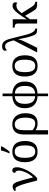

<svg xmlns="http://www.w3.org/2000/svg" viewBox="1552 -2388 1076 4221"><g transform="rotate(-90 2090.5 -278.0)"><path d="M523.9 -449.2Q523.9 -413.1 514.4 -372.6Q504.9 -332 488 -290Q471.2 -248 448.5 -206.3Q425.8 -164.6 399.2 -126.7Q372.6 -88.9 343.8 -56.4Q314.9 -23.9 286.1 0H232.9Q215.8 -64.5 200 -124.8Q184.1 -185.1 169.2 -238Q154.3 -291 139.9 -334.7Q125.5 -378.4 111.3 -409.9Q97.2 -441.4 82.8 -458.7Q68.4 -476.1 53.2 -476.1Q44.9 -476.1 35.9 -473.6Q26.9 -471.2 18.1 -465.8L0 -497.1Q19.5 -514.2 45.2 -526.6Q70.8 -539.1 101.1 -539.1Q122.6 -539.1 139.2 -530.5Q155.8 -522 170.2 -501.5Q184.6 -481 198 -447.3Q211.4 -413.6 226.6 -363.8Q241.7 -314 259.8 -245.8Q277.8 -177.7 300.8 -88.9Q333 -120.1 360.4 -160.9Q387.7 -201.7 407.7 -244.6Q427.7 -287.6 439 -329.6Q450.2 -371.6 450.2 -404.8Q450.2 -435.5 437.7 -457.3Q425.3 -479 398.9 -485.8Q398.9 -516.6 414.6 -531.2Q430.2 -545.9 455.1 -545.9Q475.1 -545.9 488.5 -537.4Q502 -528.8 509.8 -515.1Q517.6 -501.5 520.8 -484.1Q523.9 -466.8 523.9 -449.2Z M1101.1 -269Q1101.1 -127.9 1041.3 -59.1Q981.4 9.8 866.2 9.8Q812 9.8 769 -7.3Q726.1 -24.4 696 -59.1Q666 -93.8 650.1 -146.2Q634.3 -198.7 634.3 -269Q634.3 -409.2 693.6 -477.5Q752.9 -545.9 869.1 -545.9Q923.3 -545.9 966.3 -529.1Q1009.3 -512.2 1039.3 -477.8Q1069.3 -443.4 1085.2 -391.4Q1101.1 -339.4 1101.1 -269ZM731 -269Q731 -213.4 738.3 -170.9Q745.6 -128.4 762 -99.9Q778.3 -71.3 804.4 -56.6Q830.6 -42 868.2 -42Q905.8 -42 931.6 -56.6Q957.5 -71.3 973.6 -99.9Q989.7 -128.4 996.8 -170.9Q1003.9 -213.4 1003.9 -269Q1003.9 -324.7 996.6 -366.7Q989.3 -408.7 973.1 -436.8Q957 -464.8 930.9 -479Q904.8 -493.2 867.2 -493.2Q829.6 -493.2 803.7 -479Q777.8 -464.8 761.7 -436.8Q745.6 -408.7 738.3 -366.7Q731 -324.7 731 -269ZM832 -621.1Q840.3 -637.2 849.6 -659.4Q858.9 -681.6 867.4 -705.6Q876 -729.5 882.8 -753.2Q889.6 -776.9 893.1 -795.9H982.9V-784.2Q980.5 -774.4 973.6 -760.7Q966.8 -747.1 957.3 -731Q947.8 -714.8 936 -697.5Q924.3 -680.2 911.9 -663.6Q899.4 -647 887.2 -632.1Q875 -617.2 864.7 -606H832Z M1711.4 -257.8Q1711.4 -187.5 1696.5 -136.7Q1681.6 -85.9 1653.1 -53.5Q1624.5 -21 1583.5 -5.6Q1542.5 9.8 1490.2 9.8Q1445.8 9.8 1407.2 -1Q1368.7 -11.7 1336.4 -36.1Q1337.4 -22.5 1337.9 -0.2Q1338.4 22 1338.4 48.8V240.2H1244.1V-293Q1244.1 -354 1257.3 -401.1Q1270.5 -448.2 1298.1 -480.5Q1325.7 -512.7 1367.9 -529.3Q1410.2 -545.9 1468.3 -545.9Q1522.5 -545.9 1567.1 -527.1Q1611.8 -508.3 1643.8 -471.9Q1675.8 -435.5 1693.6 -381.8Q1711.4 -328.1 1711.4 -257.8ZM1614.3 -257.8Q1614.3 -314 1605.2 -357.7Q1596.2 -401.4 1577.9 -431.4Q1559.6 -461.4 1531.7 -477.3Q1503.9 -493.2 1466.3 -493.2Q1428.7 -493.2 1404.1 -479Q1379.4 -464.8 1364.7 -438.5Q1350.1 -412.1 1344.2 -375.2Q1338.4 -338.4 1338.4 -293V-101.1Q1369.1 -74.7 1406.2 -58.3Q1443.4 -42 1490.2 -42Q1517.6 -42 1540.5 -53.5Q1563.5 -64.9 1579.8 -90.6Q1596.2 -116.2 1605.2 -157.2Q1614.3 -198.2 1614.3 -257.8Z M2408.2 -269Q2408.2 -135.3 2341.1 -66.4Q2273.9 2.4 2145 8.8V240.2H2085V8.8Q2022.9 5.4 1974.1 -13.4Q1925.3 -32.2 1891.4 -66.7Q1857.4 -101.1 1839.4 -151.6Q1821.3 -202.1 1821.3 -269Q1821.3 -401.9 1887.9 -470.2Q1954.6 -538.6 2085 -544.9V-759.8H2145V-544.9Q2206.1 -541.5 2254.9 -522.9Q2303.7 -504.4 2337.9 -470Q2372.1 -435.5 2390.1 -385.5Q2408.2 -335.4 2408.2 -269ZM1918 -269Q1918 -217.3 1927 -177Q1936 -136.7 1955.8 -108.4Q1975.6 -80.1 2007.3 -63.7Q2039.1 -47.4 2085 -43V-492.2Q2039.1 -488.3 2007.3 -472.4Q1975.6 -456.5 1955.8 -428.7Q1936 -400.9 1927 -360.8Q1918 -320.8 1918 -269ZM2311 -269Q2311 -320.3 2302 -360.1Q2293 -399.9 2273.2 -427.7Q2253.4 -455.6 2221.7 -471.4Q2189.9 -487.3 2145 -491.2V-43Q2190.4 -47.4 2222.2 -63.7Q2253.9 -80.1 2273.7 -108.4Q2293.5 -136.7 2302.2 -177Q2311 -217.3 2311 -269Z M2984.9 -269Q2984.9 -127.9 2925 -59.1Q2865.2 9.8 2750 9.8Q2695.8 9.8 2652.8 -7.3Q2609.9 -24.4 2579.8 -59.1Q2549.8 -93.8 2533.9 -146.2Q2518.1 -198.7 2518.1 -269Q2518.1 -409.2 2577.4 -477.5Q2636.7 -545.9 2752.9 -545.9Q2807.1 -545.9 2850.1 -529.1Q2893.1 -512.2 2923.1 -477.8Q2953.1 -443.4 2969 -391.4Q2984.9 -339.4 2984.9 -269ZM2614.7 -269Q2614.7 -213.4 2622.1 -170.9Q2629.4 -128.4 2645.8 -99.9Q2662.1 -71.3 2688.2 -56.6Q2714.4 -42 2752 -42Q2789.6 -42 2815.4 -56.6Q2841.3 -71.3 2857.4 -99.9Q2873.5 -128.4 2880.6 -170.9Q2887.7 -213.4 2887.7 -269Q2887.7 -324.7 2880.4 -366.7Q2873 -408.7 2856.9 -436.8Q2840.8 -464.8 2814.7 -479Q2788.6 -493.2 2751 -493.2Q2713.4 -493.2 2687.5 -479Q2661.6 -464.8 2645.5 -436.8Q2629.4 -408.7 2622.1 -366.7Q2614.7 -324.7 2614.7 -269Z M3313 -514.2Q3299.3 -572.8 3284.9 -609.6Q3270.5 -646.5 3254.4 -667.5Q3238.3 -688.5 3220.7 -696.3Q3203.1 -704.1 3183.1 -704.1Q3155.3 -704.1 3134.3 -691.7Q3113.3 -679.2 3101.1 -664.1Q3092.8 -669.9 3088.4 -680.7Q3084 -691.4 3084 -705.1Q3084 -718.3 3090.1 -730Q3096.2 -741.7 3108.6 -750.7Q3121.1 -759.8 3139.9 -764.9Q3158.7 -770 3184.1 -770Q3214.4 -770 3239 -761Q3263.7 -752 3283.9 -730.7Q3304.2 -709.5 3320.6 -674.1Q3336.9 -638.7 3350.1 -585.9L3439 -235.8Q3452.1 -184.1 3468 -147.5Q3483.9 -110.8 3500.7 -87.4Q3517.6 -64 3534.7 -53Q3551.8 -42 3566.9 -42H3572.3V0H3548.8Q3517.6 0 3495.6 -5.1Q3473.6 -10.3 3456.5 -26.1Q3439.5 -42 3425.8 -71.5Q3412.1 -101.1 3397.9 -149.9Q3384.8 -194.8 3374.5 -238.8Q3364.3 -282.7 3356.7 -318.8Q3349.1 -355 3345 -380.4Q3340.8 -405.8 3339.8 -414.1H3336.9Q3335 -401.9 3328.4 -381.8Q3321.8 -361.8 3313.5 -339.8Q3305.2 -317.9 3295.7 -296.1Q3286.1 -274.4 3277.8 -257.8L3150.9 0H3047.9Z M3683.1 -425.8Q3683.1 -447.8 3676.5 -461.2Q3669.9 -474.6 3658.7 -481.9Q3647.5 -489.3 3632.6 -491.7Q3617.7 -494.1 3601.1 -494.1H3593.3V-536.1H3777.3V-374Q3777.3 -360.4 3776.9 -336.2Q3776.4 -312 3775.4 -287.6Q3774.4 -259.3 3773.4 -228Q3812.5 -287.1 3843.8 -333.3Q3875 -379.4 3901.4 -414.1Q3927.7 -448.7 3950 -472.9Q3972.2 -497.1 3992.7 -512.2Q4013.2 -527.3 4033.2 -534.2Q4053.2 -541 4075.2 -541Q4111.8 -541 4130.6 -522.7Q4149.4 -504.4 4149.4 -477.1Q4149.4 -465.8 4146.5 -454.8Q4143.6 -443.8 4139.2 -437Q4131.8 -444.3 4118.4 -450.2Q4105 -456.1 4083 -456.1Q4062.5 -456.1 4044.9 -452.1Q4027.3 -448.2 4011 -439.5Q3994.6 -430.7 3979 -416.7Q3963.4 -402.8 3946.3 -382.8L3910.2 -340.8L4047.4 -124Q4072.8 -83 4098.6 -62.5Q4124.5 -42 4158.2 -42H4161.1V0H4147Q4103.5 0 4075 -2.4Q4046.4 -4.9 4025.6 -14.6Q4004.9 -24.4 3988 -43.9Q3971.2 -63.5 3951.2 -97.2L3853 -264.2L3777.3 -158.2V0H3683.1Z"/></g></svg>

Font: Droid Serif
Style: Regular
Weight: 400
Designer: Monotype Design team
Foundry: Monotype Imaging Inc.
Version: Version 1.03